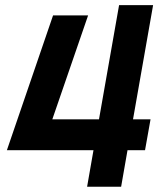

<svg xmlns="http://www.w3.org/2000/svg" viewBox="-20 -713 626 733"><path d="M6.3 -139.6 182.6 -654.3H316.4L179.7 -257.3H357.9L434.6 -693.4H564.5L487.8 -257.3H554.7L533.7 -139.6H466.8L442.4 0H312.5L336.9 -139.6Z"/></svg>

Font: CaskaydiaCove NFP
Style: Bold Italic
Weight: 700
Italic angle: -10°
Designer: Aaron Bell
Foundry: Saja Typeworks
Version: Version 2111.001; VTT 6.35;Nerd Fonts 3.1.1